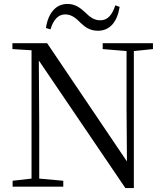

<svg xmlns="http://www.w3.org/2000/svg" viewBox="-20 -947 836 974"><path d="M213 -805 236 -798C251 -847 275 -874 311 -874C345 -874 368 -852 390 -830C412 -809 437 -791 477 -791C538 -791 575 -837 587 -912L565 -920C549 -871 526 -844 489 -844C454 -844 433 -864 410 -886C387 -907 362 -927 322 -927C263 -927 224 -880 213 -805ZM616 7H659V-688L756 -698V-728H501V-698L622 -688V-395L624 -128L219 -728H43V-698L140 -692V-41L44 -30V0H301V-30L179 -41V-319L177 -640Z"/></svg>

Font: Noto Serif CJK KR
Style: Regular
Weight: 400
Designer: Ryoko NISHIZUKA 西塚涼子 (kana & ideographs); Frank Grießhammer (Latin, Greek & Cyrillic); Wenlong ZHANG 张文龙 (bopomofo); San
Foundry: Adobe
Version: Version 2.001;hotconv 1.1.0;makeotfexe 2.6.0